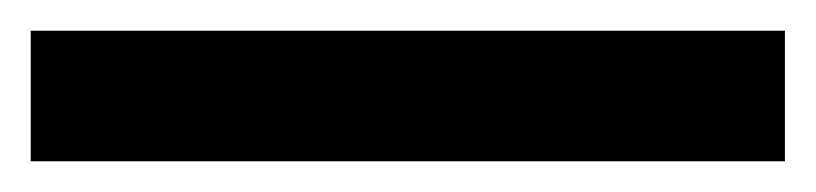

<svg xmlns="http://www.w3.org/2000/svg" viewBox="-23 -931 531 125"><path d="M488 -826V-911H-3V-826Z"/></svg>

Font: Noto Sans Malayalam UI SemiCondensed SemiBold
Style: Regular
Weight: 600
Width: 4
Designer: Jelle Bosma - Monotype Design Team
Foundry: Monotype Imaging Inc.
Version: Version 2.104